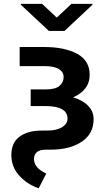

<svg xmlns="http://www.w3.org/2000/svg" viewBox="-20 -775 550 1007"><path d="M201 -754.6 277.7 -682.5 354.4 -754.6H464.8V-750L318.5 -612.9H236.2L89.5 -750V-754.6ZM83.1 -528.4H212.4Q318.2 -528.4 384.2 -493.1Q450.3 -457.7 450.3 -382.8Q450.3 -341.6 427.4 -311.8Q404.5 -282 363.3 -264.6Q415.1 -248.6 443 -219.5Q470.9 -190.3 470.9 -149.1Q470.9 -73.5 408.7 -31.8Q346.6 9.9 246.1 9.9H221.9Q187.1 9.9 172.8 23.4Q158.4 36.9 158.4 57.5Q158.4 79.5 169.6 95Q180.8 110.4 195.8 120.2Q210.9 130 222.7 135.3L182.9 212.4Q123.9 192.5 82.2 147.5Q40.5 102.6 39.4 39.4Q39.4 -27 82.9 -58.6Q126.4 -90.2 199.9 -90.2H226.9Q277.3 -90.2 305.8 -108Q334.2 -125.7 334.2 -152.7Q334.2 -218.8 217 -218.8H141V-306.1H220.9Q270.6 -306.1 292.1 -324.6Q313.6 -343 313.6 -371.4Q313.6 -397 289.1 -412.6Q264.6 -428.3 212.4 -428.3H83.1Z"/></svg>

Font: Interface
Style: Bold
Weight: 700
Designer: Rasmus Andersson
Foundry: rsms
Version: Version 1.8